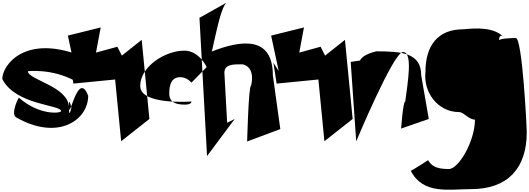

<svg xmlns="http://www.w3.org/2000/svg" viewBox="-146 -1036 4607 1672"><path d="M-126 -348C-9 -118 386 -125 386 -68C386 -50 200 -27 20 -184C20 -200 -54 -50 -9 -16C357 196 622 10 622 -202C530 -440 454 46 454 -112C454 -250 495 46 495 -112V-100C495 -238 454 58 454 -100C454 -284 97 -340 97 -416C97 -416 306 -442 510 -330C510 -318 584 -537 533 -560C65 -731 -126 -468 -126 -348Z M445 -726 511 -418 465 -489 493 -308 1012 -359 876 -629 690 -578 731 -797Z M842 -494 909 194 1155 0 1088 -689Z M1075 -287C1075 -457 1292 -595 1460 -595C1588 -595 1654 -452 1654 -452L1521 -316C1521 -316 1484 -364 1424 -364C1348 -364 1328 -301 1328 -222C1328 -142 1389 -125 1465 -125C1525 -125 1521 -152 1521 -152C1521 -152 1075 -118 1075 -287Z M1591 -881 1657 323 1898 0 1832 33 1808 -402C1808 -478 1886 -476 1966 -476C2052 -457 2060 -365 2040 -289C2018 -289 2006 215 2006 196L2295 88L2230 -380C2230 -724 1956 -690 1692 -585C1692 -499 1766 -990 1832 -1016Z M2215 -726 2281 -418 2235 -489 2263 -308 2782 -359 2646 -629 2460 -578 2501 -797Z M2612 -494 2679 194 2925 0 2858 -689Z M2908 -497 2956 195C2956 195 3281 -583 3363 -583C3453 -583 3403 -310 3383 -152C3361 -152 3346 124 3346 84L3588 0L3522 -380C3522 -575 3355 -589 3131 -589C2925 -540 2978 -438 3034 -438C3070 -447 3071 -523 3071 -523C3075 -521 2908 -497 2908 -497Z M3431 451C3539 661 3764 611 3956 611C4274 611 4441 431 4441 117C4441 61 4402 -705 4346 -705C4320 -705 4214 -702 4200 -686C4200 -732 4225 -733 4243 -709C4164 -799 4010 -793 3888 -781C3663 -781 3559 -635 3559 -410C3539 -232 3667 -60 3852 -60C3892 -60 3933 4 3990 6C3990 192 3849 436 3762 436C3646 436 3610 405 3582 359C3582 359 3430 457 3431 451Z"/></svg>

Font: Chaingun
Style: Regular
Weight: 400
Version: Version 0.91